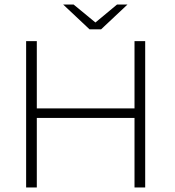

<svg xmlns="http://www.w3.org/2000/svg" viewBox="-20 -825 770 845"><path d="M619 -644V0H572V-306H142V0H95V-644H142V-348H572V-644ZM541 -805 425 -696H374L258 -805H304L400 -726L495 -805Z"/></svg>

Font: Montserrat Ace
Style: Light
Weight: 300
Designer: Julieta Ulanovsky
Foundry: Julieta Ulanovsky
Version: Version 1